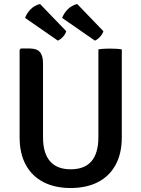

<svg xmlns="http://www.w3.org/2000/svg" viewBox="-20 -931 710 964"><path d="M591.5 -242Q591.5 -159.5 560 -102.5Q528.5 -45.5 471 -16.2Q413.5 13 334.5 13Q256.5 13 199 -16.2Q141.5 -45.5 110 -102.5Q78.5 -159.5 78.5 -242V-681L85 -687.5H129.5Q164.5 -687.5 180.2 -669.8Q196 -652 196 -613V-242Q196 -162.5 230.8 -121.8Q265.5 -81 335 -81Q405 -81 439.5 -121.8Q474 -162.5 474 -242V-683Q487.5 -685.5 503 -686.2Q518.5 -687 531 -687Q543.5 -687 560.8 -686.2Q578 -685.5 591.5 -683ZM181 -911 312.5 -774.5Q308.5 -759.5 296.2 -746.2Q284 -733 270.5 -727L106 -841Q114.5 -865 133.8 -884.5Q153 -904 181 -911ZM367.5 -911 499 -774.5Q495 -760.5 482.8 -746.8Q470.5 -733 456.5 -727L292 -841Q301 -865 320.2 -884.5Q339.5 -904 367.5 -911Z"/></svg>

Font: Signika Light Medium
Style: Regular
Weight: 500
Version: Version 2.003;gftools[0.9.32]